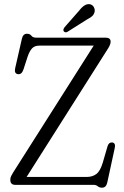

<svg xmlns="http://www.w3.org/2000/svg" viewBox="-20 -879 590 913"><path d="M494.5 -649.5 106.5 -37.5H391.5Q419 -37.5 437.8 -51.2Q456.5 -65 468.5 -105L492 -185.5Q498.5 -203.5 514.5 -201.5Q531 -198.5 525.5 -174.5L490 -10.5Q484.5 13.5 465 13.5Q453 13.5 445 6.8Q437 0 425 0H52.5Q29 0 29 -24Q29 -34 33 -41.8Q37 -49.5 42 -58L425.5 -662H166.5Q144.5 -662 132.2 -648.8Q120 -635.5 111 -608.5L91.5 -548.5Q83 -523 64 -526.5Q47 -530 52 -554L84 -694.5Q89.5 -718.5 108 -718.5Q122.5 -718.5 129.2 -709.2Q136 -700 151.5 -700H482Q506 -700 506 -681Q506 -668 494.5 -649.5ZM356 -828Q384 -864.5 409 -858.5Q421 -855.5 426.8 -844Q432.5 -832.5 429.5 -821Q425.5 -807.5 416.2 -800.5Q407 -793.5 391.5 -785L300.5 -727.5Q290 -722 283.5 -730Q280 -734.5 281.8 -739.5Q283.5 -744.5 287 -749.5Z"/></svg>

Font: Fraunces 144pt SuperSoft Light
Style: Regular
Weight: 300
Version: Version 1.000;[0bf87f6ff]